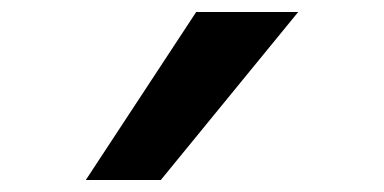

<svg xmlns="http://www.w3.org/2000/svg" viewBox="-20 -800 640 320"><path d="M477 -780H307L123 -500H248Z"/></svg>

Font: CommitMono
Style: 700Regular
Weight: 700
Monospace: yes
Designer: Eigil Nikolajsen
Foundry: Eigil Nikolajsen
Version: Version 1.143